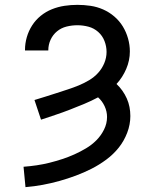

<svg xmlns="http://www.w3.org/2000/svg" viewBox="-20 -558 640 791"><path d="M85 213 77 129Q104 127 131 123Q158 119 184 112.5Q210 106 236 97.5Q262 89 286.5 78Q311 67 334.5 53Q358 39 377 20Q396 1 408.5 -24Q421 -49 421 -76Q421 -99 411 -120.5Q401 -142 384 -157Q356 -142 327 -130Q298 -118 268.5 -106.5Q239 -95 209 -85Q179 -75 149 -65L122 -146Q145 -153 167.5 -160Q190 -167 213 -174.5Q236 -182 259 -189.5Q282 -197 304 -206Q326 -215 347 -227.5Q368 -240 384 -257.5Q400 -275 409.5 -297.5Q419 -320 419 -344Q419 -367 410.5 -389Q402 -411 384.5 -426.5Q367 -442 344.5 -448Q322 -454 299 -454Q276 -454 254 -448.5Q232 -443 215 -429Q198 -415 188.5 -394.5Q179 -374 179 -351Q179 -351 179 -350.5Q179 -350 179 -350H83Q83 -350 83 -351Q83 -352 83 -353Q83 -379 90.5 -405Q98 -431 112.5 -453.5Q127 -476 148 -493Q169 -510 194 -520Q219 -530 245.5 -534Q272 -538 299 -538Q326 -538 353 -534Q380 -530 405 -519Q430 -508 451 -490Q472 -472 486 -449Q500 -426 507.5 -399.5Q515 -373 515 -346Q515 -309 500 -274Q485 -239 460 -212Q473 -200 484 -184.5Q495 -169 502.5 -152Q510 -135 513.5 -117Q517 -99 517 -80Q517 -45 504 -11Q491 23 469 50.5Q447 78 418 99.5Q389 121 357.5 137Q326 153 292.5 165.5Q259 178 225 187.5Q191 197 156 203.5Q121 210 85 213Z"/></svg>

Font: Iosevka Curly Medium Extended
Style: Regular
Weight: 500
Width: 7
Monospace: yes
Designer: Belleve Invis
Foundry: Belleve Invis
Version: Version 11.1.0; ttfautohint (v1.8.3)